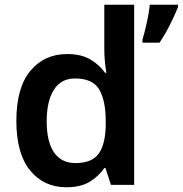

<svg xmlns="http://www.w3.org/2000/svg" viewBox="-20 -780 771 810"><path d="M260 10Q165 10 107 -61Q49 -132 49 -270Q49 -410 108 -481Q167 -552 263 -552Q323 -552 361.5 -529Q400 -506 423 -473H429Q426 -487 423 -516Q420 -545 420 -570V-760H546V0H448L425 -71H420Q397 -37 359 -13.5Q321 10 260 10ZM298 -92Q368 -92 396.5 -132Q425 -172 426 -253V-269Q426 -356 398.5 -402.5Q371 -449 296 -449Q238 -449 207.5 -401.5Q177 -354 177 -268Q177 -182 208 -137Q239 -92 298 -92ZM731 -750Q719 -720 698.5 -678.5Q678 -637 653 -600H581V-613Q590 -642 599.5 -685Q609 -728 612 -760H731Z"/></svg>

Font: Noto Sans Kannada SemiBold
Style: Regular
Weight: 600
Designer: Jelle Bosma - Monotype Design Team
Foundry: Monotype Imaging Inc.
Version: Version 2.005; ttfautohint (v1.8.4.7-5d5b)